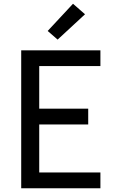

<svg xmlns="http://www.w3.org/2000/svg" viewBox="-20 -1003 640 1023"><path d="M93 0V-735H515V-651H189V-424H450V-340H189V-84H515V0ZM287 -792 234 -838 369 -983 433 -927Z"/></svg>

Font: Iosevka Aile Medium
Style: Regular
Weight: 500
Designer: Belleve Invis
Foundry: Belleve Invis
Version: Version 27.3.5; ttfautohint (v1.8.4)